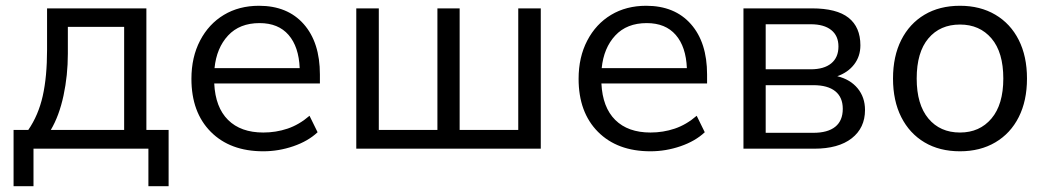

<svg xmlns="http://www.w3.org/2000/svg" viewBox="-20 -515 3628 665"><path d="M27 130V-65H78Q113 -116 128 -182.5Q143 -249 143 -343V-486H487V-65H564V130H494V0H96V130ZM156 -65H410V-422H215V-329Q215 -254 200 -184Q185 -114 156 -65Z M892 9Q777 9 710 -58.5Q643 -126 643 -242Q643 -317 673 -374.5Q703 -432 755.5 -463.5Q808 -495 877 -495Q976 -495 1032 -431.5Q1088 -368 1088 -257V-226H722Q726 -143 770 -99.5Q814 -56 892 -56Q936 -56 976 -69.5Q1016 -83 1052 -114L1080 -57Q1047 -26 996 -8.5Q945 9 892 9ZM879 -435Q810 -435 770 -392Q730 -349 723 -279H1018Q1015 -353 979.5 -394Q944 -435 879 -435Z M1214 0V-486H1292V-65H1495V-486H1572V-65H1775V-486H1853V0Z M2233 9Q2118 9 2051 -58.5Q1984 -126 1984 -242Q1984 -317 2014 -374.5Q2044 -432 2096.5 -463.5Q2149 -495 2218 -495Q2317 -495 2373 -431.5Q2429 -368 2429 -257V-226H2063Q2067 -143 2111 -99.5Q2155 -56 2233 -56Q2277 -56 2317 -69.5Q2357 -83 2393 -114L2421 -57Q2388 -26 2337 -8.5Q2286 9 2233 9ZM2220 -435Q2151 -435 2111 -392Q2071 -349 2064 -279H2359Q2356 -353 2320.5 -394Q2285 -435 2220 -435Z M2555 0V-486H2792Q2878 -486 2919 -453.5Q2960 -421 2960 -358Q2960 -320 2938.5 -292Q2917 -264 2880 -251Q2925 -240 2950.5 -209Q2976 -178 2976 -134Q2976 -72 2930 -36Q2884 0 2800 0ZM2632 -275H2788Q2834 -275 2859 -295.5Q2884 -316 2884 -354Q2884 -391 2859 -411Q2834 -431 2788 -431H2632ZM2632 -55H2797Q2847 -55 2873 -76Q2899 -97 2899 -138Q2899 -178 2873 -199Q2847 -220 2797 -220H2632Z M3305 9Q3234 9 3182 -22Q3130 -53 3101.5 -109.5Q3073 -166 3073 -243Q3073 -320 3101.5 -376.5Q3130 -433 3182 -464Q3234 -495 3305 -495Q3375 -495 3427.5 -464Q3480 -433 3508.5 -376.5Q3537 -320 3537 -243Q3537 -166 3508.5 -109.5Q3480 -53 3427.5 -22Q3375 9 3305 9ZM3305 -56Q3373 -56 3414 -104.5Q3455 -153 3455 -243Q3455 -334 3414 -382Q3373 -430 3305 -430Q3236 -430 3195.5 -382Q3155 -334 3155 -243Q3155 -153 3195.5 -104.5Q3236 -56 3305 -56Z"/></svg>

Font: Nunito Sans
Style: Regular
Weight: 400
Designer: Vernon Adams
Foundry: Vernon Adams
Version: Version 3.101; ttfautohint (v1.8.4.7-5d5b);gftools[0.9.27]